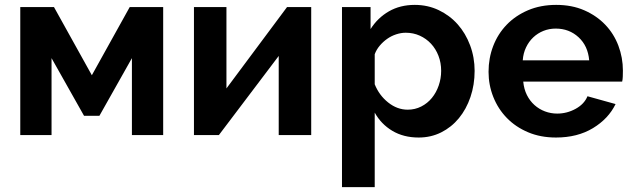

<svg xmlns="http://www.w3.org/2000/svg" viewBox="-20 -553 2591 786"><path d="M356 -245 511 -524H648V0H520V-315L387 -79H324L191 -315V0H63V-524H201Z M907 -191 1155 -524H1254V0H1121V-324L876 0H774V-524H907Z M1694 10Q1632 10 1586 -17.5Q1540 -45 1514 -92V213H1380V-524H1497V-434Q1526 -480 1572 -506.5Q1618 -533 1678 -533Q1731 -533 1776 -511.5Q1821 -490 1853.5 -453.5Q1886 -417 1904.5 -367.5Q1923 -318 1923 -263Q1923 -206 1906 -156Q1889 -106 1858.5 -69Q1828 -32 1786 -11Q1744 10 1694 10ZM1649 -104Q1679 -104 1704.5 -117Q1730 -130 1748 -152Q1766 -174 1776 -203Q1786 -232 1786 -263Q1786 -296 1775 -324.5Q1764 -353 1744.5 -374Q1725 -395 1698.5 -407Q1672 -419 1641 -419Q1622 -419 1602 -412.5Q1582 -406 1565 -394Q1548 -382 1534.5 -366Q1521 -350 1514 -331V-208Q1532 -163 1569 -133.5Q1606 -104 1649 -104Z M2256 10Q2193 10 2142 -11.5Q2091 -33 2055 -70Q2019 -107 1999.5 -156Q1980 -205 1980 -259Q1980 -315 1999 -364.5Q2018 -414 2054 -451.5Q2090 -489 2141.5 -511Q2193 -533 2257 -533Q2321 -533 2371.5 -511Q2422 -489 2457.5 -452Q2493 -415 2511.5 -366Q2530 -317 2530 -264Q2530 -251 2529.5 -239Q2529 -227 2527 -219H2122Q2125 -188 2137 -164Q2149 -140 2168 -123Q2187 -106 2211 -97Q2235 -88 2261 -88Q2301 -88 2336.5 -107.5Q2372 -127 2385 -159L2500 -127Q2471 -67 2407.5 -28.5Q2344 10 2256 10ZM2392 -306Q2387 -365 2348.5 -400.5Q2310 -436 2255 -436Q2228 -436 2204.5 -426.5Q2181 -417 2163 -400Q2145 -383 2133.5 -359Q2122 -335 2120 -306Z"/></svg>

Font: PTCRaleway
Style: Bold
Weight: 700
Designer: Matt McInerney, Pablo Impallari, Rodrigo Fuenzalida
Foundry: Matt McInerney, Pablo Impallari, Rodrigo Fuenzalida
Version: Version 3.000g; ttfautohint (v1.5) -l 8 -r 28 -G 28 -x 14 -D